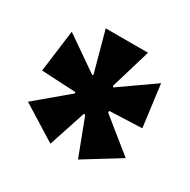

<svg xmlns="http://www.w3.org/2000/svg" viewBox="-93 -769 526 531"><g transform="rotate(30 170.5 -503.5)"><path d="M17.2 -396.7 118.5 -481.8 116.8 -485.3 8 -491 25.3 -625 134.2 -549.5 137 -551.5 102 -680H237L198.8 -552.3L201.5 -548.7L310.5 -625.2L327.8 -491.2L224.8 -487.2L224 -481.8L329.3 -396.8L217 -327.5L172.3 -444.8H167.8L129 -327.2Z"/></g></svg>

Font: Bricolage Grotesque 96pt Condensed ExBd
Style: Regular
Weight: 800
Width: 3
Designer: Mathieu Triay
Foundry: Atelier Triay
Version: Version 1.001;Glyphs 3.2 (3207)